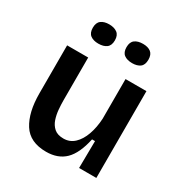

<svg xmlns="http://www.w3.org/2000/svg" viewBox="-172 -859 955 1002"><g transform="rotate(30 306.0 -357.5)"><path d="M245 13Q147 13 105 -53.5Q63 -120 63 -234V-523H190V-265Q190 -240 192.5 -210.5Q195 -181 204 -154Q213 -127 233 -109.5Q253 -92 289 -92Q327 -92 354 -117.5Q381 -143 396.5 -186.5Q412 -230 415 -284V-523H541V0H437L439 -163H421Q401 -70 358.5 -28.5Q316 13 245 13ZM403 -612Q372 -612 354 -625.5Q336 -639 336 -670Q336 -701 354 -714.5Q372 -728 403 -728Q433 -728 450.5 -714.5Q468 -701 468 -670Q468 -638 450 -625Q432 -612 403 -612ZM199 -612Q169 -612 151 -625.5Q133 -639 133 -670Q133 -701 151 -714.5Q169 -728 199 -728Q229 -728 247.5 -714.5Q266 -701 266 -670Q266 -639 248 -625.5Q230 -612 199 -612Z"/></g></svg>

Font: Bricolage Grotesque 10pt SemiBold
Style: Regular
Weight: 600
Designer: Mathieu Triay
Foundry: Atelier Triay
Version: Version 1.000; ttfautohint (v1.8.4.7-5d5b);gftools[0.9.29]